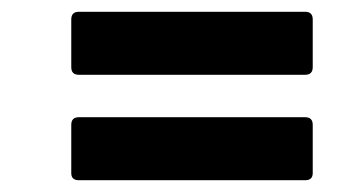

<svg xmlns="http://www.w3.org/2000/svg" viewBox="-20 -465 612 326"><path d="M114 -338Q101 -338 101 -351V-432Q101 -445 114 -445H498Q511 -445 511 -432V-351Q511 -338 498 -338ZM114 -159Q101 -159 101 -171V-253Q101 -266 114 -266H498Q511 -266 511 -253V-171Q511 -159 498 -159Z"/></svg>

Font: Sofia Sans Semi Condensed ExtraBold
Style: Italic
Weight: 800
Italic angle: -9°
Version: Version 4.100